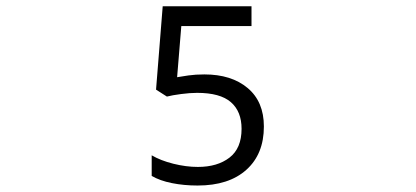

<svg xmlns="http://www.w3.org/2000/svg" viewBox="-20 -672 1310 605"><path d="M602.5 -87.4Q701.2 -87.4 756.3 -137Q811.5 -186.5 811.5 -273.4Q811.5 -351.6 760.5 -394.5Q709.5 -437.5 624 -437.5Q596.2 -437.5 573.7 -434.3Q551.3 -431.2 538.1 -428.7L551.3 -589.8H772.5V-652.3H492.7L471.7 -389.6L505.9 -367.7Q522.9 -372.1 550.8 -375.7Q578.6 -379.4 601.1 -379.4Q673.8 -379.4 707.5 -350.1Q741.2 -320.8 741.2 -266.1Q741.2 -204.6 703.1 -175.3Q665 -146 603.5 -146Q566.4 -146 526.4 -156Q486.3 -166 458 -182.6V-117.7Q483.9 -102.5 521.7 -95Q559.6 -87.4 602.5 -87.4Z"/></svg>

Font: Noto Emoji
Style: Regular
Weight: 400
Version: Version 3.003